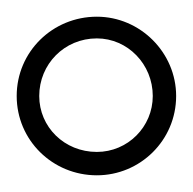

<svg xmlns="http://www.w3.org/2000/svg" viewBox="-210 -826 231 230"><path d="M-94 -616C-42 -616 1 -658 1 -711C1 -763 -42 -806 -94 -806C-147 -806 -190 -764 -190 -711C-190 -658 -147 -616 -94 -616ZM-94 -644C-133 -644 -163 -674 -163 -711C-163 -749 -133 -780 -94 -780C-57 -780 -27 -749 -27 -711C-27 -674 -57 -644 -94 -644Z"/></svg>

Font: Shippori Mincho OTF Medium
Style: Regular
Weight: 500
Designer: FONTDASU
Foundry: FONTDASU / Google Inc. / but / Adobe
Version: Version 3.300;hotconv 1.0.109;makeotfexe 2.5.65596